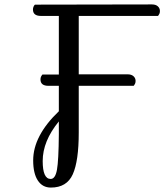

<svg xmlns="http://www.w3.org/2000/svg" viewBox="-20 -720 743 868"><path d="M138 -699 667 -700Q684 -700 693.5 -691.5Q703 -683 703 -670Q703 -663 700.5 -657.5Q698 -652 696 -650L694 -648H336V-384H557Q574 -384 583.5 -375.5Q593 -367 593 -354Q593 -347 590.5 -341.5Q588 -336 586 -334L584 -332H336V-121Q336 8 309 68Q282 128 210 128Q172 128 151 96Q130 64 130 5Q130 -106 246 -217V-332H199Q163 -332 163 -361Q163 -368 165.5 -373.5Q168 -379 170 -381L172 -383H246V-648H165Q129 -648 129 -677Q129 -684 131.5 -689.5Q134 -695 136 -697ZM209 89Q230 89 237.5 47.5Q245 6 246 -113V-171Q173 -82 173 8Q173 89 209 89Z"/></svg>

Font: Sofia
Style: Regular
Weight: 400
Designer: Paula Nazal and Daniel Hernndez
Foundry: Paula Nazal, Daniel Hernndez
Version: Version 1.001